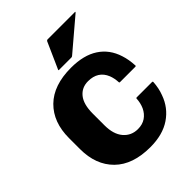

<svg xmlns="http://www.w3.org/2000/svg" viewBox="-213 -833 957 957"><g transform="rotate(-45 266.0 -354.0)"><path d="M517.5 -202.5Q515 -160 501.5 -125Q478.5 -59.5 421.8 -21Q365 17.5 277.5 17.5Q154 17.5 88.2 -47.5Q22.5 -112.5 22.5 -224V-301.5Q22.5 -413 88.2 -477.8Q154 -542.5 277.5 -542.5Q366.5 -542.5 422 -506.2Q477.5 -470 499 -401.5Q510.5 -366.5 512.5 -323Q512.5 -319 507.5 -319H400Q395 -319 395 -322.5Q393.5 -352.5 384.5 -375Q360 -435 290 -435Q245.5 -435 219 -402.2Q192.5 -369.5 192.5 -304V-221.5Q192.5 -158.5 221.8 -124.2Q251 -90 297.5 -90Q329.5 -90 352 -105.2Q374.5 -120.5 387 -147Q398.5 -172.5 400 -203Q400 -206.5 405 -206.5H512.5Q517.5 -206.5 517.5 -202.5ZM227.5 -577Q222.5 -577 225.5 -582L287 -720Q290 -725 295 -725H487.5Q492.5 -725 487.5 -720L325 -582Q320 -577 315 -577Z"/></g></svg>

Font: MFEK Sans
Style: Bold
Weight: 700
Designer: Owen Earl
Foundry: indestructible type*
Version: Version 0.001; ttfautohint (v1.8.4.7-5d5b)